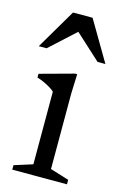

<svg xmlns="http://www.w3.org/2000/svg" viewBox="-106 -719 489 768"><g transform="rotate(15 138.0 -335.0)"><path d="M178 -436 175 -355V-42.5L252.5 -18.5V0H26V-18.5L102 -42.5V-343Q96.5 -349 84.8 -356.2Q73 -363.5 58.2 -370.5Q43.5 -377.5 28 -382V-397.5L169 -436ZM0.5 -504.5 98 -670H179L276.5 -504.5H244L132 -607H145L33 -504.5Z"/></g></svg>

Font: Newsreader 16pt
Style: Regular
Weight: 400
Designer: Hugues Gentile
Foundry: Production Type
Version: Version 1.003